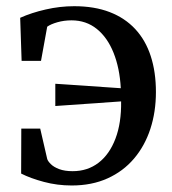

<svg xmlns="http://www.w3.org/2000/svg" viewBox="-20 -572 540 604"><path d="M205.5 11.5Q160 11.5 118 0.2Q76 -11 46.5 -26L47 -167.5H106.5L128.5 -72Q130.5 -65 139.8 -55.8Q149 -46.5 166.2 -40Q183.5 -33.5 208.5 -33.5Q255.5 -33.5 290 -60Q324.5 -86.5 343.2 -135.8Q362 -185 361 -253L154 -238.5V-308.5L360 -294.5Q356.5 -358 337.2 -406Q318 -454 284.5 -481Q251 -508 205 -508Q181.5 -508 160.5 -502Q139.5 -496 128.5 -488L109 -380.5H48L43.5 -516Q79 -532 123.8 -542.2Q168.5 -552.5 213.5 -552.5Q277 -552.5 325 -534Q373 -515.5 405.5 -480.5Q438 -445.5 454.2 -395.5Q470.5 -345.5 470.5 -282.5Q470.5 -220 453 -166.5Q435.5 -113 401.5 -73Q367.5 -33 318.2 -10.8Q269 11.5 205.5 11.5Z"/></svg>

Font: Merriweather 60pt
Style: Regular
Weight: 400
Version: Version 2.100